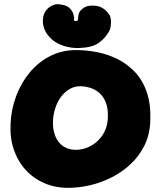

<svg xmlns="http://www.w3.org/2000/svg" viewBox="-20 -897 774 924"><path d="M308 7Q245 7 192.5 -16Q140 -39 102.5 -80.5Q65 -122 46 -178.5Q27 -235 31 -303Q34 -371 57.5 -434Q81 -497 122 -547Q163 -597 220 -626.5Q277 -656 347 -656Q398 -656 450 -645.5Q502 -635 549 -611Q596 -587 632.5 -547Q669 -507 688 -448.5Q707 -390 703 -310Q700 -246 674.5 -195.5Q649 -145 608.5 -107Q568 -69 517.5 -43.5Q467 -18 413 -5.5Q359 7 308 7ZM344 -176Q365 -176 386 -182Q407 -188 426.5 -200.5Q446 -213 462 -231.5Q478 -250 488 -275Q498 -300 499 -331Q501 -373 490 -402Q479 -431 459.5 -448.5Q440 -466 415 -474Q390 -482 364 -482Q339 -482 316 -469Q293 -456 275.5 -433.5Q258 -411 247.5 -381Q237 -351 235 -318Q233 -274 246 -242Q259 -210 284.5 -193Q310 -176 344 -176ZM373 -667Q352 -664 323 -668Q294 -672 266.5 -684Q239 -696 220 -717Q200 -737 191.5 -763.5Q183 -790 188 -815.5Q193 -841 211 -857Q211 -857 218.5 -863Q226 -869 240 -874Q254 -879 274 -875Q303 -871 316 -857Q329 -843 332.5 -830.5Q336 -818 336 -818Q337 -814 337 -810.5Q337 -807 336 -802Q336 -798 339.5 -796Q343 -794 350 -797Q356 -799 356 -803.5Q356 -808 356 -811Q356 -815 357 -821Q358 -827 360 -834Q360 -834 365.5 -843Q371 -852 385.5 -861Q400 -870 425 -870Q456 -870 474 -858Q492 -846 500.5 -834Q509 -822 509 -822Q515 -806 514 -785Q513 -764 508 -752Q489 -715 457 -692Q425 -669 373 -667Z"/></svg>

Font: Sour Gummy Black
Style: Regular
Weight: 900
Designer: Stefie Justprince
Foundry: Eifetstype
Version: Version 1.000